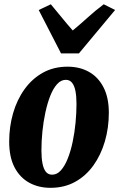

<svg xmlns="http://www.w3.org/2000/svg" viewBox="-20 -886 572 920"><path d="M304 -566.5Q362 -566.5 406.5 -541.5Q451 -516.5 476.2 -467.2Q501.5 -418 501.5 -345.5Q501.5 -273.5 482.5 -208.5Q463.5 -143.5 427.5 -93.2Q391.5 -43 339.8 -14.5Q288 14 222 14Q164 14 119.2 -11Q74.5 -36 49.2 -85Q24 -134 24 -207Q24 -279 42.8 -343.8Q61.5 -408.5 97.8 -458.8Q134 -509 185.8 -537.8Q237.5 -566.5 304 -566.5ZM295.5 -503.5Q272 -503.5 253.2 -482.5Q234.5 -461.5 220.8 -426.5Q207 -391.5 197.5 -347.2Q188 -303 183.2 -256Q178.5 -209 178.5 -165Q178.5 -128 183.8 -102Q189 -76 200 -62.5Q211 -49 230 -49Q253.5 -49 272.2 -70.2Q291 -91.5 305 -127Q319 -162.5 328.2 -206.5Q337.5 -250.5 342 -297.8Q346.5 -345 346.5 -388Q346.5 -424.5 341.5 -450Q336.5 -475.5 325.2 -489.5Q314 -503.5 295.5 -503.5ZM272.5 -630 165.5 -838 223.5 -865.5Q249 -835.5 275 -803.2Q301 -771 328.5 -740Q366 -771 401.5 -803.2Q437 -835.5 477 -865.5L531.5 -838L358 -630Z"/></svg>

Font: Merriweather 24pt SemiCondensed Black
Style: Italic
Weight: 900
Width: 4
Italic angle: -7.8°
Designer: Eben Sorkin
Foundry: Eben Sorkin
Version: Version 2.101